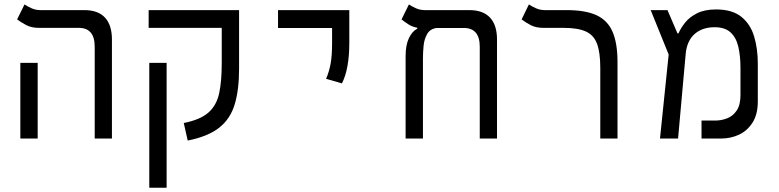

<svg xmlns="http://www.w3.org/2000/svg" viewBox="-20 -632 3556 876"><path d="M412.1 0V-418.9Q412.1 -504.9 339.4 -504.9H157.2Q124 -504.9 100.1 -517.3Q76.2 -529.8 58.1 -543.5L91.8 -611.8Q103 -604 122.3 -595Q141.6 -585.9 163.6 -585.9H364.7Q427.2 -585.9 459 -551.8Q490.7 -517.6 490.7 -452.1V0ZM72.8 0V-345.2H151.9V0Z M1070.8 -585.9V-318.4Q1070.8 -222.2 1050.8 -155.8Q1030.8 -89.4 980 -49.3Q929.2 -9.3 836.4 9.3L818.4 -70.8Q894.5 -85.9 931.4 -118.9Q968.3 -151.9 980 -206.8Q991.7 -261.7 991.7 -343.3V-504.9H658.2V-585.9ZM740.2 224.6H661.1V-345.2H740.2Z M1540 -251.5 1467.8 -272.5Q1481.9 -305.2 1488.5 -341.8Q1495.1 -378.4 1495.1 -435.1V-504.4H1248.5V-585.9H1573.7V-435.1Q1573.7 -378.4 1565.4 -331.5Q1557.1 -284.7 1540 -251.5Z M2247.6 -452.1V0H2168.9V-418.5Q2168.9 -504.4 2096.2 -504.4H1973.6Q1942.9 -501 1929.2 -477.3Q1915.5 -453.6 1912.6 -422.9Q1909.7 -392.1 1909.7 -366.7V0H1830.6V-376Q1830.6 -426.8 1845.9 -458.5Q1861.3 -490.2 1883.8 -501V-505.4Q1861.3 -509.3 1843.3 -521Q1825.2 -532.7 1812 -543.5L1845.7 -611.8Q1856.9 -604 1876.2 -595Q1895.5 -585.9 1917.5 -585.9H2121.1Q2183.6 -585.9 2215.6 -551.8Q2247.6 -517.6 2247.6 -452.1Z M2797.4 -348.6V0H2718.8V-322.3Q2718.8 -392.6 2703.9 -432.4Q2689 -472.2 2652.6 -488.5Q2616.2 -504.9 2550.8 -504.9H2459Q2425.3 -504.9 2401.4 -517.3Q2377.4 -529.8 2359.9 -543.5L2393.1 -611.8Q2404.3 -604 2423.8 -595Q2443.4 -585.9 2464.8 -585.9H2564.9Q2651.4 -585.9 2702.1 -562.3Q2752.9 -538.6 2775.1 -486.3Q2797.4 -434.1 2797.4 -348.6Z M2991.2 0 3030.8 -383.3 2948.7 -585.9H3025.4L3070.8 -480H3075.7Q3085.9 -503.9 3106 -529.1Q3126 -554.2 3160.4 -571.5Q3194.8 -588.9 3247.1 -588.9Q3320.8 -588.9 3362.3 -555.4Q3403.8 -522 3420.7 -465.8Q3437.5 -409.7 3437.5 -341.8V-169.9Q3437.5 -110.4 3413.6 -72.8Q3389.6 -35.2 3351.8 -17.6Q3314 0 3271 0H3180.7V-82H3244.1Q3271.5 -82 3297.9 -92.3Q3324.2 -102.5 3341.3 -127.9Q3358.4 -153.3 3358.4 -198.2V-321.8Q3358.4 -377.4 3348.4 -419.4Q3338.4 -461.4 3312.7 -484.6Q3287.1 -507.8 3240.2 -507.8Q3184.1 -507.8 3148.9 -476.6Q3113.8 -445.3 3108.4 -385.7L3073.7 0Z"/></svg>

Font: Cascadia Mono NF SemiLight
Style: Regular
Weight: 350
Monospace: yes
Designer: Aaron Bell
Foundry: Saja Typeworks
Version: Version 2404.023; ttfautohint (v1.8.4)